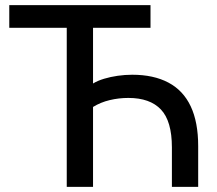

<svg xmlns="http://www.w3.org/2000/svg" viewBox="-20 -725 843 745"><path d="M239 0V-617H16V-705H564V-617H341V-401Q359 -412 384 -419.5Q409 -427 437 -431Q465 -435 493 -435Q576 -435 633.5 -404.5Q691 -374 720 -312.5Q749 -251 749 -158V0H647V-153Q647 -255 604.5 -300Q562 -345 478 -345Q441 -345 405.5 -336.5Q370 -328 341 -310V0Z"/></svg>

Font: Nunito Sans 10pt SemiCondensed SemiBold
Style: Regular
Weight: 600
Width: 4
Designer: Vernon Adams
Foundry: Vernon Adams
Version: Version 3.101;gftools[0.9.27]